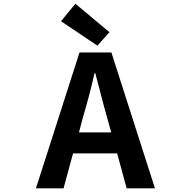

<svg xmlns="http://www.w3.org/2000/svg" viewBox="-20 -1026 1040 1046"><path d="M576.2 -850.6 510.7 -777.3 312.5 -910.2 390.6 -1005.9ZM410.2 -304.7H585.9L563.5 -385.7Q550.8 -428.7 529.3 -512.2Q507.8 -595.7 499 -627.9H495.1Q469.7 -514.6 431.6 -385.7ZM669.9 0 618.2 -190.4H377.9L326.2 0H175.8L413.1 -740.2H586.9L824.2 0Z"/></svg>

Font: GenEi Gothic M Regular
Style: Bold
Weight: 700
Designer: o_tamon (Modified); [Source Han Sans]
Ryoko NISHIZUKA  (kana & ideographs); Paul D. Hunt (Latin, Greek & Cyrillic); Wenl
Version: Version 1.1a;Original Version 1.004